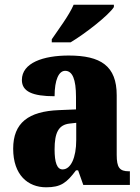

<svg xmlns="http://www.w3.org/2000/svg" viewBox="-20 -786 594 816"><path d="M200 -619V-606H280C342 -643 442 -721 464 -756V-766H293C274 -721 227 -659 200 -619ZM176 10C239 10 263 -9 303 -62H312L334 0H532V-58H528C488 -58 476 -74 476 -128V-381C476 -506 408 -550 272 -550C164 -550 73 -519 73 -446C73 -397 118 -377 212 -377C212 -447 230 -485 257 -485C288 -485 303 -449 303 -374V-321L231 -318C101 -313 36 -264 36 -154C36 -42 99 10 176 10ZM246 -66C222 -66 212 -96 212 -151C212 -221 228 -256 277 -261L304 -264V-191C304 -116 281 -66 246 -66Z"/></svg>

Font: Noto Serif Ethiopic Condensed Black
Style: Regular
Weight: 900
Width: 3
Designer: Monotype Design Team
Foundry: Monotype Imaging Inc.
Version: Version 2.102